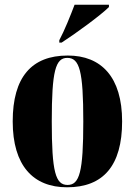

<svg xmlns="http://www.w3.org/2000/svg" viewBox="-20 -786 573 816"><path d="M232 -615V-605H242C301 -643 408 -721 443 -756V-766H297C280 -721 254 -656 232 -615ZM265 10C419 10 499 -82 499 -270C499 -458 411 -550 268 -550C114 -550 34 -458 34 -270C34 -82 121 10 265 10ZM267 0C216 0 200 -55 200 -270C200 -485 216 -540 266 -540C318 -540 334 -485 334 -270C334 -55 318 0 267 0Z"/></svg>

Font: Noto Serif Display ExtraCondensed Black
Style: Regular
Weight: 900
Width: 2
Designer: Monotype Design Team
Foundry: Monotype Imaging Inc.
Version: Version 2.009